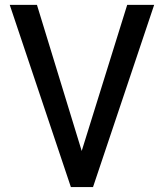

<svg xmlns="http://www.w3.org/2000/svg" viewBox="-20 -759 665 779"><path d="M129.9 -739.3 311.5 -146.5 496.1 -739.3H605.5L357.4 0H267.6L19.5 -739.3Z"/></svg>

Font: RobotoJAA
Style: Medium
Weight: 500
Version: Version 2.05; 2016-11-05